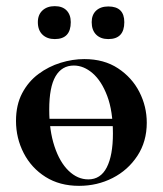

<svg xmlns="http://www.w3.org/2000/svg" viewBox="-20 -591 529 624"><path d="M109 -181V-205H378V-181ZM237 13Q174 13 128 -16Q82 -45 57 -93.5Q32 -142 32 -198Q32 -250 52 -288Q72 -326 105 -350.5Q138 -375 177 -387Q216 -399 254 -399Q318 -399 363.5 -369Q409 -339 433 -292Q457 -245 457 -192Q457 -131 426.5 -84.5Q396 -38 346 -12.5Q296 13 237 13ZM267 -8Q307 -8 327 -47Q347 -86 347 -157Q347 -230 328.5 -279Q310 -328 281 -353Q252 -378 220 -378Q181 -378 160.5 -343Q140 -308 140 -235Q140 -167 157 -115.5Q174 -64 203 -36Q232 -8 267 -8ZM158 -464Q133 -464 118 -478.5Q103 -493 103 -519Q103 -543 118 -557Q133 -571 158 -571Q183 -571 196.5 -557Q210 -543 210 -519Q210 -464 158 -464ZM332 -464Q307 -464 292.5 -478.5Q278 -493 278 -519Q278 -543 292.5 -556.5Q307 -570 332 -570Q384 -570 384 -519Q384 -464 332 -464Z"/></svg>

Font: Cormorant Garamond Light
Style: Regular
Weight: 300
Designer: Christian Thalmann (Catharsis Fonts)
Foundry: Catharsis Fonts
Version: Version 4.001